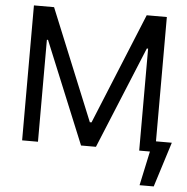

<svg xmlns="http://www.w3.org/2000/svg" viewBox="-59 -764 974 1002"><g transform="rotate(5 428.5 -263.5)"><path d="M183.6 -707 421.9 -125H430.7L668.9 -707H774.4V-55.7H857.4L783.2 179.7H709L747.6 0H691.4V-534.2H684.6L464.8 0H386.7L167 -534.2H161.1V0H78.1V-707Z"/></g></svg>

Font: Pretendard Std
Style: Regular
Weight: 400
Designer: Base glyphs from Inter by Rasmus Andersson; Hangeul glyphs from Noto Sans CJK(Source Han Sans) by Jang Soo-young and Kan
Foundry: Kil Hyung-jin
Version: Version 1.309